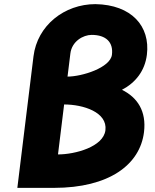

<svg xmlns="http://www.w3.org/2000/svg" viewBox="-20 -895 752 930"><path d="M307.1 -524 320.9 -636C328.1 -695 382.8 -726 423.9 -726C494.1 -726 529.6 -690 522.2 -630C514.5 -567 377.3 -524 307.1 -524ZM290.6 -389C382.5 -389 501.4 -352 490.6 -264C480.8 -184 344.4 -147 260.9 -147ZM241 15C508.3 15 658.1 -97 677.5 -255C689.9 -356 646.1 -423 570.7 -460C635.8 -494 681.8 -551 691.5 -630C708.5 -768 617.3 -872 442.2 -875C292.2 -875 160.6 -772 142.2 -622L122.3 -460L105.7 -325L64 15Z"/></svg>

Font: Hussar
Style: BdSuprExtOblOne
Weight: 700
Foundry: Cannot Into Space Fonts
Version: Version 2.00